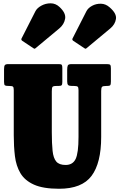

<svg xmlns="http://www.w3.org/2000/svg" viewBox="-20 -1146 737 1186"><path d="M438 -615H425Q407 -615 401 -620.8Q395 -626.5 395 -643.5V-713.5Q395 -734 399 -742Q403 -750 423 -750H641Q657 -750 661 -745Q665 -740 665 -723V-642.5Q665 -624.5 660.8 -619.8Q656.5 -615 641.5 -615H636Q616.5 -615 610.8 -610Q605 -605 605 -584.5V-300Q605 -139 545.5 -59.5Q486 20 345 20Q246.5 20 189.8 -5.5Q133 -31 106.2 -76.2Q79.5 -121.5 72.2 -181.5Q65 -241.5 65 -310V-589.5Q65 -607 59.8 -611Q54.5 -615 38 -615H35Q16.5 -615 10.8 -618.5Q5 -622 5 -640.5V-718.5Q5 -737 9.8 -743.5Q14.5 -750 32 -750H344Q358 -750 361.5 -745.2Q365 -740.5 365 -726V-639.5Q365 -624.5 360.8 -619.8Q356.5 -615 340.5 -615H328Q308 -615 304 -608.8Q300 -602.5 300 -582V-330Q300 -259 304.8 -214.2Q309.5 -169.5 327.5 -148.2Q345.5 -127 385 -127Q429.5 -127 447.2 -164Q465 -201 465 -300V-589.5Q465 -606.5 459.5 -610.8Q454 -615 438 -615ZM185.5 -848.5 118 -893.5Q107.5 -900.5 114.5 -911L199 -1077Q209.5 -1097 235.8 -1111.2Q262 -1125.5 292.8 -1125.5Q323.5 -1125.5 347.5 -1103Q388.5 -1065 382.2 -1030Q376 -995 346.5 -970.5L200.5 -849Q195.5 -844.5 193.2 -844.8Q191 -845 185.5 -848.5ZM500.5 -848.5 433 -893.5Q422.5 -900.5 429.5 -911L514 -1077Q524.5 -1097 549 -1110.2Q573.5 -1123.5 603.2 -1123Q633 -1122.5 657.5 -1100.5Q701.5 -1062.5 696.2 -1028.8Q691 -995 661.5 -970.5L515.5 -849Q510.5 -844.5 508.2 -844.8Q506 -845 500.5 -848.5Z"/></svg>

Font: Besley* Condensed Fatface
Style: Regular
Weight: 900
Width: 3
Designer: Owen Earl
Foundry: indestructible type*
Version: Version 3.000; ttfautohint (v1.8.3)